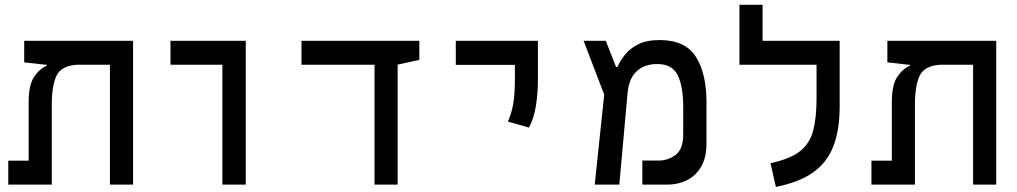

<svg xmlns="http://www.w3.org/2000/svg" viewBox="-20 -752 4142 782"><path d="M522 0H427.7V-488.3H293Q229 -483.9 210 -443.4Q190.9 -402.8 190.9 -326.2V0H13.7V-97.7H96.7V-335.4Q96.7 -405.3 118.2 -438Q139.6 -470.7 170.9 -484.9V-488.3H165L78.6 -498V-585.9H522Z M885.7 0V-488.3H674.3V-585.9H981V0Z M1505.4 0V-488.3H1208V-585.9H1688V-508.3L1599.6 -488.8V0Z M2134.3 -232.4 2048.8 -256.8Q2064.5 -293 2070.8 -332.3Q2077.1 -371.6 2077.1 -428.2V-487.8H1836.4V-585.9H2170.9V-428.2Q2170.9 -371.6 2162.6 -320.3Q2154.3 -269 2134.3 -232.4Z M2402.3 0 2440.9 -366.7 2356.9 -585.9H2447.3L2489.3 -479H2494.6Q2504.9 -502.9 2524.7 -528.3Q2544.4 -553.7 2578.9 -571.3Q2613.3 -588.9 2667 -588.9Q2771 -588.9 2814.2 -520.8Q2857.4 -452.6 2857.4 -336.4V-167Q2857.4 -110.4 2835.7 -73.2Q2814 -36.1 2777.8 -18.1Q2741.7 0 2698.2 0H2596.2V-98.1H2662.6Q2701.7 -98.1 2732.2 -121.6Q2762.7 -145 2762.7 -204.6V-318.8Q2762.7 -398.9 2740.5 -445.1Q2718.3 -491.2 2657.2 -491.2Q2605 -491.2 2573.2 -461.9Q2541.5 -432.6 2536.1 -373.5L2502.4 0Z M3399.9 -585.9V-318.4Q3399.9 -222.2 3374 -155.8Q3348.1 -89.4 3291 -49.3Q3233.9 -9.3 3140.1 9.3L3118.2 -87.4Q3197.8 -104.5 3237.8 -135.7Q3277.8 -167 3291.7 -219Q3305.7 -271 3305.7 -351.1V-488.3H2991.7V-732.4H3085.9V-585.9Z M4037.6 0H3943.4V-488.3H3808.6Q3744.6 -483.9 3725.6 -443.4Q3706.5 -402.8 3706.5 -326.2V0H3529.3V-97.7H3612.3V-335.4Q3612.3 -405.3 3633.8 -438Q3655.3 -470.7 3686.5 -484.9V-488.3H3680.7L3594.2 -498V-585.9H4037.6Z"/></svg>

Font: CaskaydiaCove NFP
Style: Regular
Weight: 400
Designer: Aaron Bell
Foundry: Saja Typeworks
Version: Version 2111.001; VTT 6.35;Nerd Fonts 3.1.1